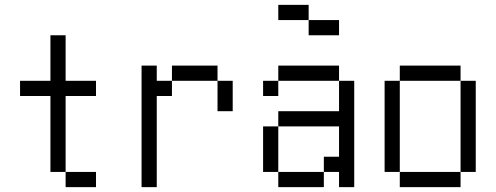

<svg xmlns="http://www.w3.org/2000/svg" viewBox="-20 -770 2040 790"><path d="M375 0V-62.5H250V0ZM375 -375V-437.5H250V-625H187.5V-437.5H62.5V-375H187.5V-62.5H250V-375Z M562.5 -500Q562.5 -500 562.5 0H625Q625 0 625 -375H687.5V-437.5H625V-500ZM875 -437.5Q875 -437.5 875 -312.5H937.5Q937.5 -312.5 937.5 -437.5ZM687.5 -437.5H875V-500H687.5Z M1375 -625V-687.5H1250V-625ZM1125 -62.5V0H1312.5V-62.5ZM1125 -62.5V-250H1062.5V-62.5ZM1375 -62.5V0H1437.5V-437.5H1375Q1375 -437.5 1375 -312.5H1125V-250H1375Q1375 -250 1375 -125H1312.5V-62.5ZM1125 -437.5H1062.5V-375H1125ZM1125 -437.5H1375V-500H1125ZM1250 -687.5V-750H1125V-687.5Z M1625 -62.5V0H1875V-62.5ZM1625 -62.5Q1625 -62.5 1625 -437.5H1562.5Q1562.5 -437.5 1562.5 -62.5ZM1875 -62.5H1937.5Q1937.5 -62.5 1937.5 -437.5H1875Q1875 -437.5 1875 -62.5ZM1625 -437.5H1875V-500H1625Z"/></svg>

Font: Unifont
Style: Regular
Weight: 500
Version: Version 15.1.04